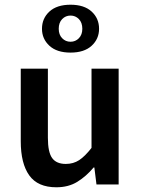

<svg xmlns="http://www.w3.org/2000/svg" viewBox="-20 -782 596 814"><path d="M219 12Q140 12 104 -38.5Q68 -89 68 -183V-491H183V-198Q183 -137 201 -112Q219 -87 259 -87Q291 -87 315.5 -103Q340 -119 368 -155V-491H483V0H389L380 -72H377Q345 -34 307.5 -11Q270 12 219 12ZM279 -559Q221 -559 189.5 -588Q158 -617 158 -660Q158 -704 189.5 -733Q221 -762 279 -762Q337 -762 368.5 -733Q400 -704 400 -660Q400 -617 368.5 -588Q337 -559 279 -559ZM279 -605Q300 -605 314.5 -620Q329 -635 329 -660Q329 -686 314.5 -701Q300 -716 279 -716Q258 -716 243.5 -701Q229 -686 229 -660Q229 -635 243.5 -620Q258 -605 279 -605Z"/></svg>

Font: CV Source Sans Light
Style: Bold
Weight: 600
Designer: Paul D. Hunt
Foundry: Adobe Systems Incorporated
Version: Version 3.001